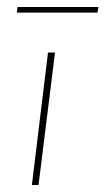

<svg xmlns="http://www.w3.org/2000/svg" viewBox="-20 -528 301 548"><path d="M137 -378 90 0H71L117 -378ZM261 -508 258 -492H28L30 -508Z"/></svg>

Font: Josefin Sans Thin
Style: Italic
Weight: 200
Italic angle: -7°
Designer: Santiago Orozco
Foundry: Typemade
Version: Version 2.000